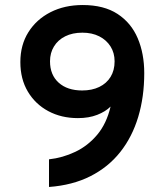

<svg xmlns="http://www.w3.org/2000/svg" viewBox="-20 -732 656 764"><path d="M175 12V-98Q229.5 -104 279.5 -127.8Q329.5 -151.5 366.8 -195.8Q404 -240 420 -308Q400 -288 366.8 -275Q333.5 -262 290 -262Q224 -262 172.2 -289.8Q120.5 -317.5 90.8 -367.5Q61 -417.5 61 -485Q61 -553 93 -604Q125 -655 181 -683.5Q237 -712 309 -712Q393.5 -712 447.8 -676.5Q502 -641 528 -579.8Q554 -518.5 554 -441Q554 -346.5 530 -266.8Q506 -187 458.5 -127Q411 -67 340 -31Q269 5 175 12ZM307 -372Q346 -372 375 -386Q404 -400 420 -426Q436 -452 436 -488Q436 -521.5 419.8 -547.2Q403.5 -573 374.8 -587.5Q346 -602 308 -602Q268.5 -602 239.5 -587.5Q210.5 -573 194.8 -547.2Q179 -521.5 179 -488Q179 -434 213.5 -403Q248 -372 307 -372Z"/></svg>

Font: Overpass Mono
Style: Bold
Weight: 700
Monospace: yes
Designer: Delve Withrington, Dave Bailey
Foundry: Delve Fonts LLC
Version: Version 4.000